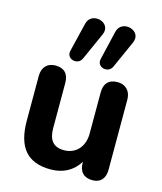

<svg xmlns="http://www.w3.org/2000/svg" viewBox="-117 -863 807 959"><g transform="rotate(15 287.0 -384.0)"><path d="M235 10C300 10 350 -17 382 -69V-64C382 -17 407 8 451 8C492 8 516 -17 516 -64V-426C516 -472 487 -498 447 -498C401 -498 378 -472 378 -426V-213C378 -145 336 -100 275 -100C220 -100 195 -131 195 -193V-426C195 -472 172 -498 126 -498C85 -498 58 -472 58 -426V-195C58 -59 113 10 235 10ZM406 -567 470 -710C500 -778 386 -809 370 -737L335 -588C324 -543 388 -527 406 -567ZM249 -567 313 -710C343 -778 230 -808 214 -737L178 -588C167 -543 231 -527 249 -567Z"/></g></svg>

Font: SN Pro
Style: Bold
Weight: 700
Designer: Tobias Whetton
Foundry: Supernotes
Version: Version 1.003;Glyphs 3.3 (3324)